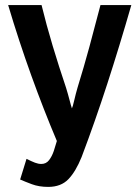

<svg xmlns="http://www.w3.org/2000/svg" viewBox="-20 -554 546 753"><path d="M495 -534H374Q352 -449 330.5 -370Q309 -291 284 -210Q277 -186 271 -160Q265 -134 262 -129Q258 -141 252.5 -162.5Q247 -184 239 -210Q211 -293 186.5 -374.5Q162 -456 143 -534H12Q54 -393 102.5 -258.5Q151 -124 203 -1Q198 17 191 38Q184 59 172.5 74Q161 89 142 89Q130 89 117 84Q104 79 84 69L59 150Q77 158 105 168.5Q133 179 169 179Q219 179 248 149Q277 119 300 62Q353 -78 401 -226Q449 -374 495 -534Z"/></svg>

Font: Repo DemiBold
Style: Regular
Weight: 600
Designer: Stefan Peev
Foundry: Context Ltd
Version: Version 1.502